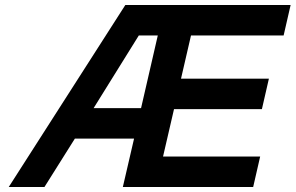

<svg xmlns="http://www.w3.org/2000/svg" viewBox="-20 -749 1184 769"><path d="M280 -194 158 0H15L482 -729H1144L1116 -607H745L705 -434H1057L1029 -312H677L633 -122H1022L994 0H472L517 -194ZM355 -316H545L612 -607H536Z"/></svg>

Font: Miedinger
Style: Bold-Italic
Weight: 700
Italic angle: -13°
Version: Version 001.000